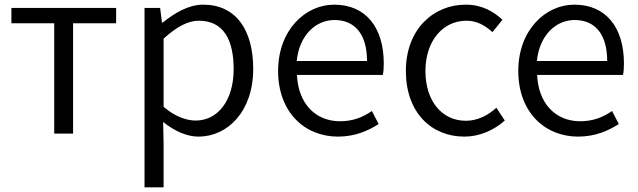

<svg xmlns="http://www.w3.org/2000/svg" viewBox="-20 -574 2743 825"><path d="M213 0H294V-474H479V-540H29V-474H213Z M601 231H683V45L681 -50C731 -10 783 13 833 13C957 13 1068 -94 1068 -278C1068 -445 994 -554 853 -554C789 -554 729 -517 679 -477H676L668 -540H601ZM821 -56C784 -56 734 -71 683 -115V-408C738 -458 787 -485 834 -485C942 -485 984 -401 984 -277C984 -141 915 -56 821 -56Z M1432 13C1506 13 1561 -12 1607 -41L1578 -97C1537 -69 1495 -53 1441 -53C1333 -53 1261 -132 1256 -252H1625C1628 -266 1629 -283 1629 -301C1629 -457 1551 -554 1416 -554C1292 -554 1175 -445 1175 -269C1175 -92 1289 13 1432 13ZM1255 -312C1266 -423 1337 -488 1417 -488C1505 -488 1557 -427 1557 -312Z M1975 13C2040 13 2102 -14 2149 -56L2113 -111C2079 -80 2033 -55 1982 -55C1878 -55 1808 -141 1808 -269C1808 -398 1883 -485 1984 -485C2029 -485 2064 -465 2096 -436L2139 -489C2101 -524 2052 -554 1981 -554C1844 -554 1724 -450 1724 -269C1724 -91 1833 13 1975 13Z M2464 13C2538 13 2593 -12 2639 -41L2610 -97C2569 -69 2527 -53 2473 -53C2365 -53 2293 -132 2288 -252H2657C2660 -266 2661 -283 2661 -301C2661 -457 2583 -554 2448 -554C2324 -554 2207 -445 2207 -269C2207 -92 2321 13 2464 13ZM2287 -312C2298 -423 2369 -488 2449 -488C2537 -488 2589 -427 2589 -312Z"/></svg>

Font: ChiuKong Gothic MN Normal
Style: Regular
Weight: 350
Designer: Ryoko NISHIZUKA 西塚涼子 (kana, bopomofo & ideographs); Paul D. Hunt (Latin, Greek & Cyrillic); Sandoll Communications 산돌커뮤니
Foundry: Adobe
Version: Version 1.300